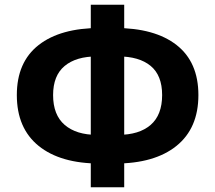

<svg xmlns="http://www.w3.org/2000/svg" viewBox="-20 -776 907 810"><path d="M51 -375Q51 -514 143 -586Q235 -658 402 -658H465Q633 -658 725 -586Q817 -514 817 -375Q817 -235 724.5 -160.5Q632 -86 465 -86H402Q235 -86 143 -160.5Q51 -235 51 -375ZM664 -375Q664 -458 615.5 -498Q567 -538 478 -538H389Q301 -538 252.5 -497.5Q204 -457 204 -375Q204 -291 253 -249Q302 -207 389 -207H478Q567 -207 615.5 -249Q664 -291 664 -375ZM363 -756H504V14H363Z"/></svg>

Font: Merged Yaku Han JP ExtraBold
Style: Regular
Weight: 800
Designer: Ryoko NISHIZUKA 西塚涼子 (kana, bopomofo & ideographs); Paul D. Hunt (Latin, Greek & Cyrillic); Sandoll Communications 산돌커뮤니
Foundry: Adobe
Version: Version 2.004